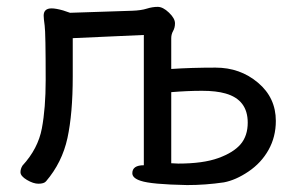

<svg xmlns="http://www.w3.org/2000/svg" viewBox="-20 -512 866 554"><path d="M494.1 -40Q565.9 -40 609.9 -55.9Q653.8 -71.8 674.3 -95.9Q694.8 -120.1 694.8 -158.2Q694.8 -224.1 630.9 -242.2Q604 -250 563 -250Q521 -250 474.1 -246.1V-41ZM520 22Q416 20 386.2 9.8Q361.8 2 361.8 -12.2Q361.8 -35.2 395 -35.2V-411.1L189.9 -401.9V-291Q189.9 -184.1 174.6 -113.5Q159.2 -43 112.8 11.2Q106.9 18.1 90.8 18.1Q76.2 18.1 57.6 7.1Q39.1 -3.9 39.1 -15.1Q39.1 -24.9 44.9 -34.2Q89.8 -83 100.8 -141.6Q111.8 -200.2 111.8 -280.8Q111.8 -417 108.9 -438Q106 -459 106 -466.8Q106 -487.8 128.9 -487.8Q141.1 -487.8 162.1 -481.9L182.1 -475.1L361.8 -481Q387.2 -481.9 403.6 -487.1Q419.9 -492.2 435.1 -492.2Q450.2 -492.2 467.5 -475.6Q484.9 -459 484.9 -444.8Q484.9 -432.1 479.5 -422.6Q474.1 -413.1 474.1 -401.9V-313Q532.2 -316.9 602.1 -316.9Q672.9 -316.9 724.4 -273.4Q775.9 -230 775.9 -163.1Q775.9 -117.2 754.9 -79.6Q733.9 -42 697 -17.1Q660.2 7.8 626 14.2Q573.2 22 520 22Z"/></svg>

Font: LXGW WenKai Screen
Style: Regular
Weight: 400
Designer: LXGW / Fontworks Inc.
Foundry: LXGW / Fontworks Inc.
Version: Version 1.510;January 18,2025